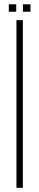

<svg xmlns="http://www.w3.org/2000/svg" viewBox="-20 -896 188 916"><path d="M58.5 0V-800H89V0ZM89.5 -840V-875.5H125.5V-840ZM22 -840V-875.5H57.5V-840Z"/></svg>

Font: Big Shoulders Stencil Display ExtraLight
Style: Regular
Weight: 250
Designer: Patric King
Foundry: XO Type Co
Version: Version 2.001